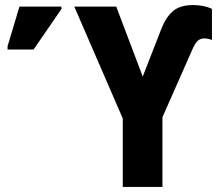

<svg xmlns="http://www.w3.org/2000/svg" viewBox="-20 -740 876 760"><path d="M466 0V-271L274 -714H440L545 -437L616 -619Q635 -670 663.5 -695Q692 -720 744 -720Q787 -720 819 -705V-582Q813 -584 805 -586Q797 -588 789 -588Q773 -588 762 -578Q751 -568 737 -534L623 -276V0ZM10 -544V-557L57 -714H223V-704L113 -544Z"/></svg>

Font: Noto Sans Condensed ExtraBold
Style: Regular
Weight: 800
Width: 3
Designer: Monotype Design Team
Foundry: Monotype Imaging Inc.
Version: Version 2.013; ttfautohint (v1.8.4.7-5d5b)